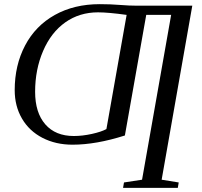

<svg xmlns="http://www.w3.org/2000/svg" viewBox="-20 -682 965 918"><path d="M752.9 177.2 834.5 190.4 830.1 216.3H568.4L572.8 190.4L659.2 177.2L798.3 -610.8H679.2L577.1 -34.2Q439.5 9.8 326.7 9.8Q246.6 9.8 183.1 -22.9Q119.6 -55.7 85 -115.2Q50.3 -174.8 50.3 -251Q50.3 -370.1 99.9 -464.4Q149.4 -558.6 241.9 -610.4Q334.5 -662.1 457 -662.1Q508.3 -662.1 553.5 -658.4Q598.6 -654.8 634.3 -654.8H899.4ZM333 -31.7Q374 -31.7 419.4 -41.7Q464.8 -51.8 488.8 -64.9L585.4 -610.8Q497.1 -623 448.7 -623Q359.9 -623 292 -575Q224.1 -526.9 186 -438.2Q147.9 -349.6 147.9 -243.2Q147.9 -143.6 196.5 -87.6Q245.1 -31.7 333 -31.7Z"/></svg>

Font: Liberation Serif
Style: Italic
Weight: 400
Italic angle: -16.333°
Designer: Steve Matteson
Foundry: Ascender Corporation
Version: Version 2.1.5